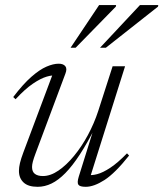

<svg xmlns="http://www.w3.org/2000/svg" viewBox="-20 -710 630 740"><path d="M283.5 -29 343 -219.5 349.5 -223.5Q317 -159.5 288 -115Q259 -70.5 232 -43Q205 -15.5 178.8 -2.8Q152.5 10 125 10Q88.5 10 70.8 -6.8Q53 -23.5 53 -51.5Q53 -65 57 -81.8Q61 -98.5 70 -122.5L187 -434.5L199.5 -418.5Q184 -421.5 160.5 -414.8Q137 -408 106.8 -387.5Q76.5 -367 40 -327.5L31 -336Q69 -386 101 -414Q133 -442 159.2 -453.2Q185.5 -464.5 206 -464.5Q224 -464.5 231.8 -454.8Q239.5 -445 232 -426L117 -118.5Q110 -100 106.8 -87.8Q103.5 -75.5 103.5 -66.5Q103.5 -48 114.5 -39.8Q125.5 -31.5 145.5 -31.5Q174.5 -31.5 205.2 -52.5Q236 -73.5 265.2 -109Q294.5 -144.5 318.8 -189.5Q343 -234.5 358.5 -282L414 -454.5H462L325.5 -21L316.5 -36Q332.5 -33 354.5 -38.8Q376.5 -44.5 405.2 -63.5Q434 -82.5 469.5 -119L477.5 -110.5Q423.5 -42.5 382.8 -16.2Q342 10 310.5 10Q287.5 10 282 1.8Q276.5 -6.5 283.5 -29ZM365.5 -526 519.5 -690.5H590L589 -684.5L388 -526ZM252 -526 362 -690.5H427.5L426.5 -684.5L271.5 -526Z"/></svg>

Font: Newsreader 36pt Light
Style: Italic
Weight: 300
Italic angle: -17°
Designer: Hugues Gentile
Foundry: Production Type
Version: Version 1.003